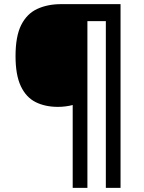

<svg xmlns="http://www.w3.org/2000/svg" viewBox="-20 -780 695 927"><path d="M562 127H491V-678H402V127H331V-273Q316 -269 297.5 -266.5Q279 -264 260 -264Q198 -264 152 -287Q106 -310 80.5 -364Q55 -418 55 -509Q55 -605 82.5 -659.5Q110 -714 160 -737Q210 -760 275 -760H562Z"/></svg>

Font: Noto Sans Tangsa SemiBold
Style: Regular
Weight: 600
Version: Version 1.504